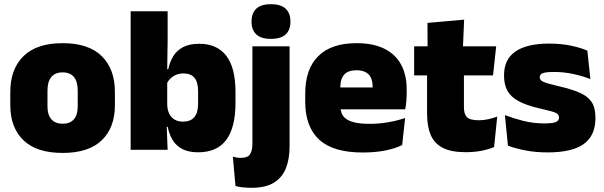

<svg xmlns="http://www.w3.org/2000/svg" viewBox="-20 -713 2874 914"><path d="M278 15Q154.5 15 91.8 -45.2Q29 -105.5 29 -212.5V-275Q29 -384.5 92 -446Q155 -507.5 278 -507.5Q401.5 -507.5 464.2 -446Q527 -384.5 527 -275V-212.5Q527 -105.5 464.5 -45.2Q402 15 278 15ZM278 -124Q313.5 -124 331.8 -145.2Q350 -166.5 350 -206V-282Q350 -324.5 331.8 -346.5Q313.5 -368.5 278 -368.5Q243 -368.5 224.5 -346.5Q206 -324.5 206 -282V-206Q206 -166.5 224.5 -145.2Q243 -124 278 -124Z M923 12Q878.5 12 849 -3Q819.5 -18 802.5 -45.2Q785.5 -72.5 778.5 -109H736L776 -216.5Q776.5 -191 785.2 -172.5Q794 -154 810.8 -144Q827.5 -134 851.5 -134Q887 -134 905 -155.2Q923 -176.5 923 -219V-279Q923 -322 905.5 -342.8Q888 -363.5 852.5 -363.5Q833.5 -363.5 817.5 -356.5Q801.5 -349.5 790 -337.8Q778.5 -326 773 -311.5L732.5 -383.5H781Q788 -417.5 804.5 -445Q821 -472.5 851.2 -488.5Q881.5 -504.5 928.5 -504.5Q1013.5 -504.5 1057.2 -447.5Q1101 -390.5 1101 -275.5V-223Q1101 -106.5 1057.2 -47.2Q1013.5 12 923 12ZM602 0V-659.5H778V-517L775.5 -352L776 -340V-158L773 -128.5L778 0Z M1181.5 -81V-492.5H1358.5V-81ZM1270 -528Q1221.5 -528 1199.5 -549.8Q1177.5 -571.5 1177.5 -608.5V-612.5Q1177.5 -649.5 1199.5 -671.2Q1221.5 -693 1270 -693Q1318 -693 1340.2 -671.2Q1362.5 -649.5 1362.5 -612.5V-608.5Q1362.5 -571 1340.2 -549.5Q1318 -528 1270 -528ZM1177 181Q1154.5 181 1135 178.8Q1115.5 176.5 1101 172.5L1088.5 33Q1097.5 35.5 1106.8 37Q1116 38.5 1125.5 38.5Q1160 38.5 1170.8 20.5Q1181.5 2.5 1181.5 -28V-103H1358.5V-15.5Q1358.5 43.5 1341.2 87.5Q1324 131.5 1284.5 156.2Q1245 181 1177 181Z M1707 13Q1565.5 13 1499.2 -48.5Q1433 -110 1433 -228.5V-267Q1433 -384.5 1495.2 -446Q1557.5 -507.5 1677 -507.5Q1756.5 -507.5 1809.5 -481.2Q1862.5 -455 1889.2 -405.8Q1916 -356.5 1916 -287V-271.5Q1916 -251.5 1914.2 -230.8Q1912.5 -210 1909 -192.5H1750.5Q1752.5 -223 1753.2 -250Q1754 -277 1754 -298.5Q1754 -324.5 1746 -342.2Q1738 -360 1721 -369.2Q1704 -378.5 1677 -378.5Q1636.5 -378.5 1618.2 -357.5Q1600 -336.5 1600 -298V-253.5L1601 -234.5V-203.5Q1601 -188 1606.5 -173.5Q1612 -159 1626.8 -147.8Q1641.5 -136.5 1668.8 -130Q1696 -123.5 1739.5 -123.5Q1784 -123.5 1826.5 -130.8Q1869 -138 1908.5 -151L1894.5 -22.5Q1860 -5.5 1812.2 3.8Q1764.5 13 1707 13ZM1526.5 -192.5V-296.5H1873.5V-192.5Z M2196.5 11.5Q2128 11.5 2087.8 -9.2Q2047.5 -30 2030.2 -71Q2013 -112 2013 -172V-436H2188.5V-202Q2188.5 -170 2203 -155.2Q2217.5 -140.5 2260 -140.5Q2283 -140.5 2305.8 -145.8Q2328.5 -151 2347 -158L2332 -13Q2306 -2 2272 4.8Q2238 11.5 2196.5 11.5ZM1951.5 -354V-492.5H2342L2327 -354ZM2015.5 -480.5 2015 -604 2189.5 -619.5 2183.5 -480.5Z M2587.5 12.5Q2529 12.5 2481 3Q2433 -6.5 2398 -19.5L2383.5 -165Q2422.5 -150 2470.2 -137.8Q2518 -125.5 2572 -125.5Q2611.5 -125.5 2626.2 -132Q2641 -138.5 2641 -153V-154Q2641 -165 2632.5 -171.5Q2624 -178 2602.8 -183.8Q2581.5 -189.5 2544 -198Q2482.5 -212.5 2446.5 -232.8Q2410.5 -253 2395 -282Q2379.5 -311 2379.5 -351V-355Q2379.5 -431 2434.2 -468.2Q2489 -505.5 2594 -505.5Q2650.5 -505.5 2697.2 -495.8Q2744 -486 2776 -472L2790.5 -336.5Q2754 -351 2709 -360.8Q2664 -370.5 2617 -370.5Q2590 -370.5 2575.2 -367.8Q2560.5 -365 2555 -359.5Q2549.5 -354 2549.5 -346V-345Q2549.5 -336 2556.5 -329.8Q2563.5 -323.5 2583 -317.5Q2602.5 -311.5 2640 -302.5Q2701.5 -288.5 2740 -271.5Q2778.5 -254.5 2796.5 -227.2Q2814.5 -200 2814.5 -153.5V-150.5Q2814.5 -67.5 2759 -27.5Q2703.5 12.5 2587.5 12.5Z"/></svg>

Font: Anek Gurmukhi ExtraBold
Style: Regular
Weight: 800
Designer: Sarang Kulkarni (Gurmukhi), Yesha Goshar (Latin)
Foundry: Ek Type
Version: Version 1.003